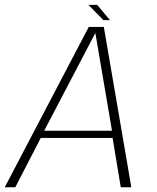

<svg xmlns="http://www.w3.org/2000/svg" viewBox="-40 -790 664 810"><path d="M-20 0H24.5L132 -208H435L469.5 0H514L398 -676.5H334.5ZM146.5 -238.5 361.5 -649.5H362.5L432.5 -238.5ZM396.5 -705H424L370 -769.5H333Z"/></svg>

Font: Anybody UltraCondensed Thin ExtraLight
Style: Italic
Weight: 250
Italic angle: -10°
Version: Version 1.111